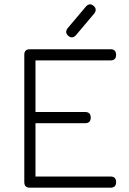

<svg xmlns="http://www.w3.org/2000/svg" viewBox="-20 -873 600 893"><path d="M294 -741 380 -843Q397 -861 415 -846Q433 -831 419 -811L333 -709Q316 -691 298 -706Q280 -721 294 -741ZM119 0Q93 0 93 -26V-618Q93 -644 119 -644H494Q520 -644 520 -618Q520 -592 494 -592H145V-352H376Q402 -352 402 -326Q402 -300 376 -300H145V-52H494Q520 -52 520 -26Q520 0 494 0Z"/></svg>

Font: Jura
Style: Regular
Weight: 400
Designer: Daniel Johnson, Alexei Vanyashin
Foundry: Daniel Johnson
Version: Version 5.103